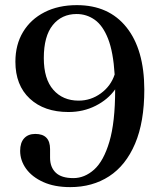

<svg xmlns="http://www.w3.org/2000/svg" viewBox="-20 -734 638 767"><path d="M260.5 13.5Q197.5 13.5 152.8 -6.8Q108 -27 84.2 -60Q60.5 -93 60.5 -131.5Q60.5 -164 76.5 -181.5Q92.5 -199 121 -199Q180 -199 180 -138.5V-104Q180 -66 202.8 -44.2Q225.5 -22.5 273 -22.5Q318 -22.5 356 -56.5Q394 -90.5 417 -168Q440 -245.5 440 -375.5V-377Q411.5 -336.5 362.2 -311.5Q313 -286.5 253.5 -286.5Q156.5 -286.5 99 -340Q41.5 -393.5 41.5 -487.5Q41.5 -555.5 72 -606.2Q102.5 -657 157.8 -685.2Q213 -713.5 287 -713.5Q414.5 -713.5 485.2 -625Q556 -536.5 556.5 -376.5Q556.5 -246.5 519.5 -159.8Q482.5 -73 416 -29.8Q349.5 13.5 260.5 13.5ZM155 -502Q155 -418.5 193 -375.2Q231 -332 294 -332Q343 -332 383 -361.2Q423 -390.5 438 -436.5Q432.5 -526 411.8 -579Q391 -632 358.5 -655Q326 -678 286 -678Q226.5 -678 190.8 -633.8Q155 -589.5 155 -502Z"/></svg>

Font: Fraunces 9pt S000
Style: Regular
Weight: 400
Version: Version 1.000; ttfautohint (v1.8.3)